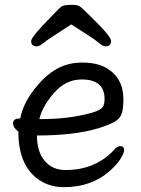

<svg xmlns="http://www.w3.org/2000/svg" viewBox="-20 -751 583 795"><path d="M155 -258Q266 -258 360 -284Q394 -294 403.5 -305.5Q413 -317 413 -341Q413 -422 318 -422Q252 -422 203.5 -366Q155 -310 143 -258ZM244 24Q191 24 148 -2Q56 -59 56 -206Q34 -223 34 -240Q34 -260 59 -260L64 -261Q78 -337 150.5 -414.5Q223 -492 319 -492Q383 -492 421 -469Q491 -428 491 -340Q491 -305 485 -283.5Q479 -262 458 -249Q437 -236 391 -221Q290 -190 133 -190Q133 -123 165 -85Q197 -47 251 -47Q374 -47 451 -129Q465 -146 478 -146Q494 -146 494 -130Q494 -117 479 -93Q464 -69 433 -42Q358 24 244 24ZM416 -559Q406 -559 387.5 -575Q369 -591 275 -650Q178 -588 160.5 -573.5Q143 -559 133 -559Q109 -559 109 -581Q109 -598 192 -682Q212 -703 224 -715Q236 -727 247.5 -729Q259 -731 282 -731Q306 -731 319 -718Q332 -705 352 -686Q440 -601 440 -582Q440 -559 416 -559Z"/></svg>

Font: LXGW WenKai Lite
Style: Bold
Weight: 700
Designer: LXGW / Fontworks Inc.
Foundry: LXGW / Fontworks Inc.
Version: Version 1.330;April 28, 2024